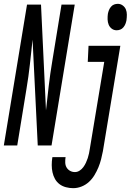

<svg xmlns="http://www.w3.org/2000/svg" viewBox="-59 -759 682 1002"><path d="M-39 0 82 -735H155L181 -183Q188 -248 195.5 -312Q203 -376 214 -441L262 -735H331L210 0H138L111 -552Q104 -487 97 -423Q90 -359 79 -294L31 0ZM550 -601Q535 -601 524 -609.5Q513 -618 508 -630.5Q503 -643 502.5 -657.5Q502 -672 504 -687Q506 -697 509.5 -706Q513 -715 520 -723.5Q527 -732 536.5 -735.5Q546 -739 556 -739Q570 -739 581.5 -730.5Q593 -722 598 -709.5Q603 -697 603 -682.5Q603 -668 601 -653Q599 -643 595.5 -634Q592 -625 585 -616.5Q578 -608 568.5 -604.5Q559 -601 550 -601ZM323 223Q304 223 285 218Q266 213 251.5 202Q237 191 228 175Q219 159 215 140.5Q211 122 211 102.5Q211 83 214 63L215 61H284L283 62Q281 76 281.5 90Q282 104 288.5 115Q295 126 306.5 132.5Q318 139 332 139Q345 139 356.5 131.5Q368 124 376 113Q384 102 389.5 90Q395 78 399 66Q403 54 405.5 41.5Q408 29 410 16L485 -436H399L403 -520H569L478 30Q474 51 468.5 72.5Q463 94 454.5 114.5Q446 135 434 155Q422 175 405 190.5Q388 206 366.5 214.5Q345 223 323 223Z"/></svg>

Font: Iosevka Md Ex Obl
Style: Regular
Weight: 500
Width: 7
Italic angle: -9°
Monospace: yes
Designer: Belleve Invis
Foundry: Belleve Invis
Version: Version 32.5.0; ttfautohint (v1.8.4)